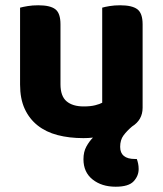

<svg xmlns="http://www.w3.org/2000/svg" viewBox="-20 -508 616 727"><path d="M56 -479Q67 -482 85 -485Q103 -488 125 -488Q170 -488 189.5 -473Q209 -458 209 -416V-189Q209 -144 232 -124.5Q255 -105 297 -105Q323 -105 340.5 -109.5Q358 -114 367 -119V-479Q377 -482 395 -485Q413 -488 435 -488Q480 -488 500 -473Q520 -458 520 -416V-100Q520 -54 480 -29Q460 -12 447.5 5Q435 22 435 48Q435 94 491 94H498Q501 102 503 111.5Q505 121 505 132Q505 158 486 178.5Q467 199 418 199Q365 199 330.5 171.5Q296 144 296 95Q296 67 307 47Q318 27 332 13Q323 14 314 14.5Q305 15 296 15Q242 15 198 3.5Q154 -8 122.5 -33Q91 -58 73.5 -96Q56 -134 56 -188Z"/></svg>

Font: Baloo Bhaina 2
Style: Bold
Weight: 700
Designer: Yesha Goshar, Manish Minz, Shuchita Grover and Ek Type
Foundry: Ek Type
Version: Version 1.640;hotconv 1.0.111;makeotfexe 2.5.65597; ttfautoh